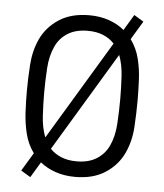

<svg xmlns="http://www.w3.org/2000/svg" viewBox="-53 -766 719 840"><g transform="rotate(5 306.5 -346.0)"><path d="M111.3 27.3 69.3 2 117.7 -78.1Q90.8 -114.7 79.6 -160.2Q68.4 -205.6 65.9 -253.7Q63.5 -301.8 63.5 -345.7Q63.5 -399.9 67.6 -462.2Q71.8 -524.4 95.7 -576.2Q121.1 -630.9 174.3 -665.8Q227.5 -700.7 306.6 -700.7Q355 -700.7 394 -687Q433.1 -673.3 461.4 -649.4L502.9 -718.8L544.9 -693.4L496.1 -612.3Q522.9 -575.7 534.2 -530.5Q545.4 -485.4 547.6 -438Q549.8 -390.6 549.8 -345.7Q549.8 -291.5 545.9 -229.5Q542 -167.5 517.6 -115.2Q492.2 -60.5 439 -25.6Q385.7 9.3 306.6 9.3Q258.8 9.3 220 -4.2Q181.2 -17.6 152.3 -41ZM306.6 -632.3Q253.4 -632.3 218.3 -610.1Q183.1 -587.9 166 -550.3Q146.5 -508.3 143.1 -453.1Q139.6 -397.9 139.6 -345.7Q139.6 -296.9 142.6 -244.9Q145.5 -192.9 161.6 -151.4L423.3 -586.4Q403.8 -607.9 374.8 -620.1Q345.7 -632.3 306.6 -632.3ZM452.1 -539.1 190.4 -104Q210.4 -83 239.3 -71Q268.1 -59.1 306.6 -59.1Q359.9 -59.1 395 -81.5Q430.2 -104 447.3 -141.1Q466.8 -183.1 470.2 -238.5Q473.6 -293.9 473.6 -345.7Q473.6 -394.5 470.7 -446Q467.8 -497.6 452.1 -539.1Z"/></g></svg>

Font: Gidole
Style: Regular
Weight: 400
Version: Version 2.100; ttfautohint (v1.8.4.7-5d5b)